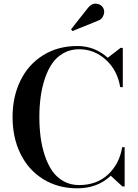

<svg xmlns="http://www.w3.org/2000/svg" viewBox="-20 -1009 748 1039"><path d="M508 -896 372 -841 364.5 -850.5 456.5 -967Q476 -991 500.5 -989Q525 -987 537 -968.5Q549 -950.5 540.2 -926.8Q531.5 -903 508 -896ZM654.5 -212.5V0H642.5L579.5 -58Q507.5 10 398 10Q293.5 10 213.5 -39.8Q133.5 -89.5 90.8 -176.8Q48 -264 48 -375Q48 -486 90.8 -573.2Q133.5 -660.5 213.5 -710.2Q293.5 -760 398 -760Q493 -760 563 -696.5L632.5 -750H644.5V-537.5H630.5Q615.5 -628.5 553 -685.5Q490.5 -742.5 408 -742.5Q361 -742.5 323.8 -721.5Q286.5 -700.5 262.5 -665.8Q238.5 -631 222.5 -582.8Q206.5 -534.5 199.8 -483.2Q193 -432 193 -375Q193 -318 199.8 -266.8Q206.5 -215.5 222.5 -167.2Q238.5 -119 262.5 -84.2Q286.5 -49.5 323.8 -28.5Q361 -7.5 408 -7.5Q504 -7.5 565.5 -65.5Q627 -123.5 641 -212.5Z"/></svg>

Font: Bodoni* 16pt Medium
Style: Regular
Weight: 500
Version: Version 2.3